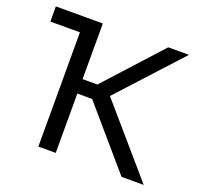

<svg xmlns="http://www.w3.org/2000/svg" viewBox="-122 -838 1024 976"><g transform="rotate(20 390.0 -350.0)"><path d="M20 -618H180V0H274V-321H354L630 0H750L434 -366L740 -700H628L354 -399H274V-700H20Z"/></g></svg>

Font: Golos Text VF
Style: Regular
Weight: 400
Designer: A.Korolkova, Vitaly Kuzmin
Foundry: ParaType Ltd
Version: Version 2.005